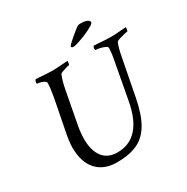

<svg xmlns="http://www.w3.org/2000/svg" viewBox="-177 -942 1065 1094"><g transform="rotate(-30 355.5 -395.0)"><path d="M284.2 0Q199.2 0 151.9 -51.8Q104.5 -103.5 104.5 -201.2Q104.5 -219.7 107.9 -245.6Q111.3 -271.5 118.2 -304.7L156.2 -500Q161.1 -528.3 164.1 -550.8Q167 -573.2 167 -589.8Q167 -597.7 156.7 -603.5Q146.5 -609.4 133.8 -612.8Q121.1 -616.2 112.3 -616.2Q110.4 -616.2 110.4 -621.1Q110.4 -634.8 118.2 -642.6Q126 -642.6 145 -641.1Q164.1 -639.6 186 -638.2Q208 -636.7 223.6 -636.7Q248 -636.7 284.2 -639.6Q321.3 -642.6 327.1 -642.6V-639.6Q327.1 -616.2 320.3 -616.2Q315.4 -616.2 301.3 -612.3Q287.1 -608.4 274.4 -603.5Q261.7 -598.6 259.8 -593.8Q246.1 -564.5 234.4 -502.9L194.3 -291Q190.4 -269.5 188.5 -248.5Q186.5 -227.5 186.5 -208Q186.5 -132.8 218.8 -90.3Q251 -47.9 314.5 -47.9Q473.6 -47.9 514.6 -267.6L557.6 -500Q564.5 -534.2 566.9 -556.2Q569.3 -578.1 569.3 -587.9Q569.3 -595.7 555.7 -602.1Q542 -608.4 524.9 -612.3Q507.8 -616.2 496.1 -616.2Q494.1 -616.2 494.1 -622.1Q494.1 -638.7 501 -642.6Q508.8 -642.6 527.8 -641.1Q546.9 -639.6 568.8 -638.2Q590.8 -636.7 606.4 -636.7Q635.7 -636.7 664.6 -639.2Q693.4 -641.6 710.9 -642.6Q710.9 -616.2 704.1 -616.2Q699.2 -616.2 682.6 -612.3Q666 -608.4 650.4 -603.5Q634.8 -598.6 630.9 -593.8Q627 -588.9 619.6 -564.9Q612.3 -541 604.5 -498L560.5 -269.5Q541 -166 506.3 -107.4Q471.7 -48.8 418 -24.4Q364.3 0 284.2 0ZM397.5 -694.3Q384.8 -694.3 384.8 -704.1Q384.8 -707 395.5 -717.8Q406.2 -728.5 421.9 -741.7Q437.5 -754.9 453.6 -768.1Q469.7 -781.2 481.4 -788.1Q489.3 -790 498 -790Q525.4 -790 540 -783.2Q554.7 -776.4 554.7 -766.6Q554.7 -757.8 534.2 -746.1Q513.7 -734.4 485.4 -722.2Q457 -710 431.6 -702.1Q406.2 -694.3 397.5 -694.3Z"/></g></svg>

Font: Crimson Text
Style: Italic
Weight: 400
Italic angle: -11°
Designer: Sebastian Kosch
Foundry: Sebastian Kosch
Version: Version 1.100; ttfautohint (v1.8.4)